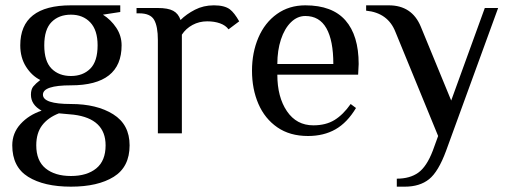

<svg xmlns="http://www.w3.org/2000/svg" viewBox="-20 -500 1917 720"><path d="M26 45Q26 -1 57 -35Q88 -69 136 -85Q96 -107 96 -145Q96 -165 105 -176Q114 -187 131 -200Q99 -216 77.5 -250Q56 -284 56 -330Q56 -480 246 -480H431V-455L366 -445Q396 -426 416 -396Q436 -366 436 -330Q436 -180 246 -180Q141 -180 141 -145Q141 -110 246 -110Q343 -110 404.5 -71.5Q466 -33 466 45Q466 126 406.5 163Q347 200 246 200Q145 200 85.5 163Q26 126 26 45ZM346 -330Q346 -387 318.5 -416Q291 -445 246 -445Q201 -445 173.5 -417.5Q146 -390 146 -330Q146 -270 173.5 -242.5Q201 -215 246 -215Q291 -215 318.5 -242.5Q346 -270 346 -330ZM376 45Q376 -55 256 -70L201 -75Q160 -59 138 -30Q116 -1 116 45Q116 103 151 131.5Q186 160 246 160Q306 160 341 131.5Q376 103 376 45Z M572 -350Q572 -401 558 -425.5Q544 -450 502 -450H492V-470H572Q610 -470 629.5 -459.5Q649 -449 657 -425Q679 -447 711 -463.5Q743 -480 782 -480Q822 -480 842 -465Q859 -452 877 -420L837 -390Q826 -405 805 -412.5Q784 -420 757 -420Q727 -420 702 -406.5Q677 -393 662 -370V-340V0H572Z M925 -235Q925 -303 949 -359Q973 -415 1018.5 -447.5Q1064 -480 1125 -480Q1226 -480 1275.5 -423.5Q1325 -367 1325 -260L1323 -220H1020Q1020 -136 1056 -83Q1092 -30 1155 -30Q1202 -30 1234.5 -50Q1267 -70 1295 -110L1315 -95Q1282 -40 1238 -15Q1194 10 1135 10Q1067 10 1020 -22.5Q973 -55 949 -110.5Q925 -166 925 -235ZM1230 -260Q1230 -348 1204 -394Q1178 -440 1125 -440Q1095 -440 1071 -416.5Q1047 -393 1033.5 -352Q1020 -311 1020 -260Z M1468 170Q1517 170 1548.5 147.5Q1580 125 1603 65L1623 10L1463 -380Q1435 -452 1353 -460V-480H1438Q1525 -480 1558 -400L1672 -123L1798 -470H1848L1653 65Q1624 144 1589 172Q1554 200 1498 200H1468Z"/></svg>

Font: El Messiri
Style: Regular
Weight: 400
Designer: Mohamed Gaber
Foundry: Kief Type Foundry
Version: Version 2.006